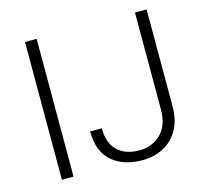

<svg xmlns="http://www.w3.org/2000/svg" viewBox="-104 -829 1025 957"><g transform="rotate(-15 408.5 -350.5)"><path d="M163.6 -710.9V0H103.5V-710.9ZM670.9 -211.9V-710.9H731V-211.9Q731 -140.1 703.1 -90.8Q675.3 -41.5 626.7 -15.9Q578.1 9.8 516.6 9.8Q420.4 9.8 361.1 -41Q301.8 -91.8 301.8 -196.3H361.8Q361.8 -119.6 402.6 -80.6Q443.4 -41.5 516.6 -41.5Q581.1 -41.5 626 -84.7Q670.9 -127.9 670.9 -211.9Z"/></g></svg>

Font: Vazirmatn RD UI ExtraLight
Style: Regular
Weight: 200
Designer: Saber Rastikerdar
Foundry: Saber Rastikerdar
Version: Version 33.003